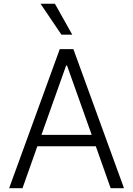

<svg xmlns="http://www.w3.org/2000/svg" viewBox="-20 -984 696 1004"><path d="M301.3 -802.7 191.9 -964.4H267.1L357.9 -802.7ZM97.7 0H27.8L292.5 -727.1H363.8L628.4 0H558.6L481 -219.2H175.3ZM196.8 -278.8H459.5L330.6 -641.1H325.7Z"/></svg>

Font: Interop Light
Style: Regular
Weight: 300
Designer: Rasmus Andersson, Google, Jang Haemin
Foundry: jhaemin
Version: Version 1.007